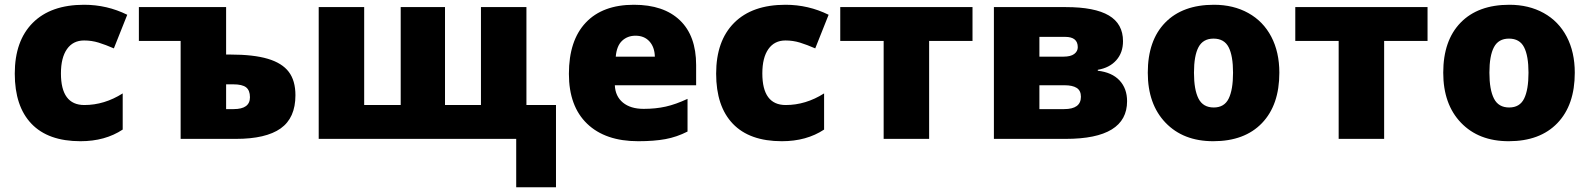

<svg xmlns="http://www.w3.org/2000/svg" viewBox="-20 -583 6674 806"><path d="M317.9 9.8Q182.1 9.8 112.1 -63.5Q42 -136.7 42 -273.9Q42 -411.6 117.7 -487.3Q193.4 -563 333 -563Q429.2 -563 514.2 -521L458 -379.9Q423.3 -395 394 -404.1Q364.7 -413.1 333 -413.1Q286.6 -413.1 261.2 -377Q235.8 -340.8 235.8 -274.9Q235.8 -142.1 334 -142.1Q418 -142.1 495.1 -190.9V-39.1Q421.4 9.8 317.9 9.8Z M738.3 0V-411.1H563V-553.2H929.2V-354H947.3Q1044.4 -354 1104.2 -336.2Q1164.1 -318.4 1192.1 -281.5Q1220.2 -244.6 1220.2 -183.1Q1220.2 -87.9 1158.2 -43.9Q1096.2 0 970.2 0ZM1029.3 -174.8Q1029.3 -203.6 1013.2 -216.3Q997.1 -229 959 -229H929.2V-125H960.9Q1029.3 -125 1029.3 -174.8Z M2189.9 -142.1H2314V203.1H2147V0H1317.9V-553.2H1508.8V-142.1H1662.1V-553.2H1848.1V-142.1H1999V-553.2H2189.9Z M2659.2 9.8Q2521 9.8 2444.6 -63.7Q2368.2 -137.2 2368.2 -272.9Q2368.2 -413.1 2439 -488Q2509.8 -563 2641.1 -563Q2766.1 -563 2834.2 -497.8Q2902.3 -432.6 2902.3 -310.1V-225.1H2561Q2563 -178.7 2595 -152.3Q2627 -126 2682.1 -126Q2732.4 -126 2774.7 -135.5Q2816.9 -145 2866.2 -168V-30.8Q2821.3 -7.8 2773.4 1Q2725.6 9.8 2659.2 9.8ZM2647.9 -433.1Q2614.3 -433.1 2591.6 -411.9Q2568.8 -390.6 2564.9 -345.2H2729Q2728 -385.3 2706.3 -409.2Q2684.6 -433.1 2647.9 -433.1Z M3262.2 9.8Q3126.5 9.8 3056.4 -63.5Q2986.3 -136.7 2986.3 -273.9Q2986.3 -411.6 3062 -487.3Q3137.7 -563 3277.3 -563Q3373.5 -563 3458.5 -521L3402.3 -379.9Q3367.7 -395 3338.4 -404.1Q3309.1 -413.1 3277.3 -413.1Q3231 -413.1 3205.6 -377Q3180.2 -340.8 3180.2 -274.9Q3180.2 -142.1 3278.3 -142.1Q3362.3 -142.1 3439.5 -190.9V-39.1Q3365.7 9.8 3262.2 9.8Z M4062.5 -411.1H3880.4V0H3689.5V-411.1H3507.3V-553.2H4062.5Z M4694.3 -410.2Q4694.3 -361.8 4666 -330.1Q4637.7 -298.3 4588.4 -290V-286.1Q4647.9 -279.3 4679.7 -245.4Q4711.4 -211.4 4711.4 -158.2Q4711.4 0 4453.6 0H4152.3V-553.2H4454.6Q4575.2 -553.2 4634.8 -518.1Q4694.3 -482.9 4694.3 -410.2ZM4517.6 -176.8Q4517.6 -202.6 4500 -213.9Q4482.4 -225.1 4449.2 -225.1H4343.3V-125H4447.3Q4517.6 -125 4517.6 -176.8ZM4504.4 -384.8Q4504.4 -428.2 4451.7 -428.2H4343.3V-345.2H4444.3Q4474.6 -345.2 4489.5 -356.4Q4504.4 -367.7 4504.4 -384.8Z M5350.6 -277.8Q5350.6 -142.1 5277.6 -66.2Q5204.6 9.8 5073.2 9.8Q4947.3 9.8 4872.8 -67.9Q4798.3 -145.5 4798.3 -277.8Q4798.3 -413.1 4871.3 -488Q4944.3 -563 5076.2 -563Q5157.7 -563 5220.2 -528.3Q5282.7 -493.7 5316.7 -429Q5350.6 -364.3 5350.6 -277.8ZM4992.2 -277.8Q4992.2 -206.5 5011.2 -169.2Q5030.3 -131.8 5075.2 -131.8Q5119.6 -131.8 5137.9 -169.2Q5156.2 -206.5 5156.2 -277.8Q5156.2 -348.6 5137.7 -384.8Q5119.1 -420.9 5074.2 -420.9Q5030.3 -420.9 5011.2 -385Q4992.2 -349.1 4992.2 -277.8Z M5972.7 -411.1H5790.5V0H5599.6V-411.1H5417.5V-553.2H5972.7Z M6590.8 -277.8Q6590.8 -142.1 6517.8 -66.2Q6444.8 9.8 6313.5 9.8Q6187.5 9.8 6113 -67.9Q6038.6 -145.5 6038.6 -277.8Q6038.6 -413.1 6111.6 -488Q6184.6 -563 6316.4 -563Q6397.9 -563 6460.4 -528.3Q6522.9 -493.7 6556.9 -429Q6590.8 -364.3 6590.8 -277.8ZM6232.4 -277.8Q6232.4 -206.5 6251.5 -169.2Q6270.5 -131.8 6315.4 -131.8Q6359.9 -131.8 6378.2 -169.2Q6396.5 -206.5 6396.5 -277.8Q6396.5 -348.6 6377.9 -384.8Q6359.4 -420.9 6314.5 -420.9Q6270.5 -420.9 6251.5 -385Q6232.4 -349.1 6232.4 -277.8Z"/></svg>

Font: OpenSans-ExtraBold
Style: Regular
Weight: 800
Foundry: Ascender Corporation
Version: Version 1.10